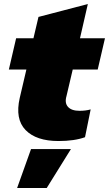

<svg xmlns="http://www.w3.org/2000/svg" viewBox="-20 -690 541 953"><path d="M341 -345 310 -213Q300 -179 317.5 -159.5Q335 -140 375 -140Q406 -140 430 -147L402 -9Q350 10 270 10Q160 10 107 -44.5Q54 -99 78 -204L111 -345H24L60 -500H146L171 -606L416 -670L377 -500H501L465 -345ZM65 243 134 50H332L212 243Z"/></svg>

Font: Elaine Sans Black
Style: Italic
Weight: 900
Italic angle: -13°
Designer: Wei Huang
Foundry: Wei Huang
Version: Version 2.001;December 24, 2019;FontCreator 12.0.0.2547 64-b